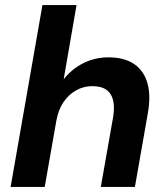

<svg xmlns="http://www.w3.org/2000/svg" viewBox="-20 -740 657 760"><path d="M22 0 148 -720H283L232 -426Q263 -466 309 -489.5Q355 -513 410 -513Q472 -513 511 -486.5Q550 -460 564 -409.5Q578 -359 564 -285L514 0H379L427 -272Q438 -333 418.5 -366Q399 -399 345 -399Q311 -399 281.5 -382.5Q252 -366 231.5 -336Q211 -306 203 -262L157 0Z"/></svg>

Font: DM Sans 18pt
Style: Bold Italic
Weight: 700
Italic angle: -10°
Designer: Colophon Foundry, Jonny Pinhorn
Foundry: Colophon Foundry
Version: Version 4.004;gftools[0.9.30]